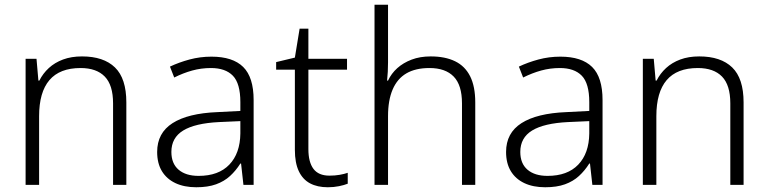

<svg xmlns="http://www.w3.org/2000/svg" viewBox="-20 -780 3240 810"><path d="M326 -542Q417 -542 465 -495.5Q513 -449 513 -348V0H457V-344Q457 -421 422 -457Q387 -493 320 -493Q232 -493 188.5 -442Q145 -391 145 -290V0H88V-532H134L142 -440H146Q161 -470 186 -493Q211 -516 246 -529Q281 -542 326 -542Z M872 -541Q962 -541 1006 -497.5Q1050 -454 1050 -358V0H1007L997 -90H994Q975 -60 950.5 -37.5Q926 -15 891.5 -2.5Q857 10 808 10Q757 10 720 -7.5Q683 -25 663 -58Q643 -91 643 -139Q643 -219 708 -260.5Q773 -302 897 -307L994 -312V-349Q994 -428 962.5 -460.5Q931 -493 870 -493Q829 -493 791 -482.5Q753 -472 715 -453L697 -499Q735 -517 779.5 -529Q824 -541 872 -541ZM904 -265Q803 -260 753 -229.5Q703 -199 703 -139Q703 -90 733.5 -64Q764 -38 818 -38Q902 -38 947.5 -85.5Q993 -133 994 -217V-269Z M1370 -39Q1393 -39 1413 -42.5Q1433 -46 1447 -51V-5Q1432 1 1410 5.5Q1388 10 1363 10Q1319 10 1288 -6.5Q1257 -23 1240.5 -58Q1224 -93 1224 -148V-486H1145V-518L1224 -537L1244 -659H1281V-532H1444V-486H1281V-151Q1281 -96 1302.5 -67.5Q1324 -39 1370 -39Z M1617 -517Q1617 -496 1616 -477.5Q1615 -459 1613 -440H1617Q1631 -470 1656 -492.5Q1681 -515 1716.5 -528.5Q1752 -542 1797 -542Q1858 -542 1900 -521.5Q1942 -501 1963.5 -458Q1985 -415 1985 -348V0H1929V-344Q1929 -421 1894 -457Q1859 -493 1792 -493Q1733 -493 1694.5 -470.5Q1656 -448 1636.5 -402.5Q1617 -357 1617 -290V0H1560V-760H1617Z M2344 -541Q2434 -541 2478 -497.5Q2522 -454 2522 -358V0H2479L2469 -90H2466Q2447 -60 2422.5 -37.5Q2398 -15 2363.5 -2.5Q2329 10 2280 10Q2229 10 2192 -7.5Q2155 -25 2135 -58Q2115 -91 2115 -139Q2115 -219 2180 -260.5Q2245 -302 2369 -307L2466 -312V-349Q2466 -428 2434.5 -460.5Q2403 -493 2342 -493Q2301 -493 2263 -482.5Q2225 -472 2187 -453L2169 -499Q2207 -517 2251.5 -529Q2296 -541 2344 -541ZM2376 -265Q2275 -260 2225 -229.5Q2175 -199 2175 -139Q2175 -90 2205.5 -64Q2236 -38 2290 -38Q2374 -38 2419.5 -85.5Q2465 -133 2466 -217V-269Z M2930 -542Q3021 -542 3069 -495.5Q3117 -449 3117 -348V0H3061V-344Q3061 -421 3026 -457Q2991 -493 2924 -493Q2836 -493 2792.5 -442Q2749 -391 2749 -290V0H2692V-532H2738L2746 -440H2750Q2765 -470 2790 -493Q2815 -516 2850 -529Q2885 -542 2930 -542Z"/></svg>

Font: Noto Sans Armenian Light
Style: Regular
Weight: 300
Designer: Monotype Design Team
Foundry: Monotype Imaging Inc.
Version: Version 2.007